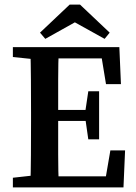

<svg xmlns="http://www.w3.org/2000/svg" viewBox="-20 -815 591 835"><path d="M36 0V-42L162 -56H174V0ZM112 0Q114 -69 114.5 -140.5Q115 -212 115 -285V-325Q115 -396 114.5 -467.5Q114 -539 112 -610H236Q233 -540 233 -468.5Q233 -397 233 -325V-292Q233 -216 233 -143.5Q233 -71 236 0ZM174 0V-48H468L436 -21L460 -161H524L517 0ZM174 -289V-337H379V-289ZM364 -209 350 -307V-324L364 -418H411V-209ZM36 -567V-610H174V-554H162ZM441 -449 418 -589 450 -561H174V-610H499L506 -449ZM328 -795 457 -673 435 -646 264 -741H347L177 -646L154 -673L283 -795Z"/></svg>

Font: Lisu Bosa
Style: Bold
Weight: 700
Designer: David Morse, Annie Olsen, Victor Gaultney, Frank Grießhammer (Latin)
Foundry: SIL International
Version: Version 2.000